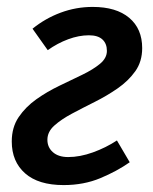

<svg xmlns="http://www.w3.org/2000/svg" viewBox="-20 -523 442 555"><path d="M164 12Q91 12 52.5 -22Q14 -56 14 -114Q14 -155 34 -184.5Q54 -214 85 -236Q116 -258 151.5 -275Q187 -292 218 -307Q249 -322 269 -338.5Q289 -355 289 -376Q289 -397 276 -409Q263 -421 237 -421Q208 -421 177 -409.5Q146 -398 118 -378L74 -440Q111 -470 155.5 -486.5Q200 -503 248 -503Q316 -503 353.5 -471.5Q391 -440 391 -384Q391 -345 371 -317Q351 -289 320 -267.5Q289 -246 254 -228.5Q219 -211 188 -194.5Q157 -178 137 -160Q117 -142 117 -119Q117 -97 133 -83Q149 -69 177 -69Q211 -69 248.5 -82.5Q286 -96 318 -117L355 -54Q318 -28 270 -8Q222 12 164 12Z"/></svg>

Font: Source Sans 3 SemiBold
Style: Italic
Weight: 600
Italic angle: -11°
Designer: Paul D. Hunt
Foundry: Adobe
Version: Version 3.046;hotconv 1.0.118;makeotfexe 2.5.65603